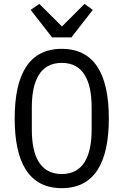

<svg xmlns="http://www.w3.org/2000/svg" viewBox="-20 -963 640 995"><path d="M300.1 12.1C470.2 12.1 544 -121.1 544 -349.1C544 -577.1 470.2 -709.9 300.1 -709.9C130 -709.9 56.1 -577.1 56.1 -349.1C56.1 -121.1 130 12.1 300.1 12.1ZM138.8 -911.9 250 -769.2H350.1L460.9 -911.9L418 -942.8L301.1 -826L183.9 -942.8ZM144.9 -291.9V-405.9C144.9 -546.2 188.9 -637.1 300.1 -637.1C410.9 -637.1 454.9 -546.2 454.9 -405.9V-291.9C454.9 -152 410.9 -61.1 300.1 -61.1C188.9 -61.1 144.9 -152 144.9 -291.9Z"/></svg>

Font: Margiela Mono
Style: Regular
Weight: 400
Designer: Mike Abbink, Paul van der Laan, Pieter van Rosmalen
Foundry: Bold Monday
Version: Version 2.003 2021